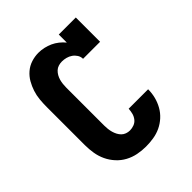

<svg xmlns="http://www.w3.org/2000/svg" viewBox="-206 -873 1012 1012"><g transform="rotate(-45 300.0 -367.5)"><path d="M298 8Q267 8 237 2Q207 -4 180 -18.5Q153 -33 132 -56Q111 -79 98 -106.5Q85 -134 80 -164.5Q75 -195 75 -226V-509Q75 -536 77.5 -563.5Q80 -591 88.5 -617Q97 -643 110.5 -666.5Q124 -690 145 -708Q166 -726 192.5 -734.5Q219 -743 246 -743Q266 -743 286.5 -738.5Q307 -734 325.5 -725.5Q344 -717 360.5 -704Q377 -691 390 -675V-735H517V-554H390Q390 -570 381.5 -583.5Q373 -597 360 -606Q347 -615 331.5 -619Q316 -623 301 -623Q288 -623 275 -619Q262 -615 252.5 -606Q243 -597 236.5 -585.5Q230 -574 226.5 -561.5Q223 -549 221.5 -535.5Q220 -522 220 -509V-226Q220 -213 221.5 -200Q223 -187 226.5 -174.5Q230 -162 236 -150.5Q242 -139 251 -130Q260 -121 272.5 -116.5Q285 -112 298 -112Q314 -112 329.5 -118Q345 -124 355 -137Q365 -150 369 -165.5Q373 -181 374 -198H519Q519 -169 512 -141.5Q505 -114 491 -89Q477 -64 455.5 -44.5Q434 -25 408.5 -13Q383 -1 354.5 3.5Q326 8 298 8Z"/></g></svg>

Font: Iosevka Etoile Heavy
Style: Regular
Weight: 900
Designer: Belleve Invis
Foundry: Belleve Invis
Version: Version 22.1.2; ttfautohint (v1.8.4)